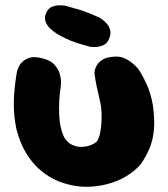

<svg xmlns="http://www.w3.org/2000/svg" viewBox="-20 -714 645 738"><path d="M232 -8Q209 -14 182 -28Q155 -42 128.5 -66Q102 -90 79.5 -127Q57 -164 43 -218Q33 -267 33 -314Q33 -361 43 -426Q43 -426 45.5 -439Q48 -452 58 -467Q68 -482 89 -490.5Q110 -499 146 -489Q176 -481 190.5 -464Q205 -447 210 -429Q215 -411 214.5 -398Q214 -385 214 -385Q205 -328 207.5 -273Q210 -218 228 -184Q239 -167 255 -158.5Q271 -150 289.5 -149.5Q308 -149 324 -154.5Q340 -160 351 -169Q361 -180 366 -209Q371 -238 370.5 -271Q370 -304 364 -327Q359 -351 354.5 -369.5Q350 -388 347.5 -403.5Q345 -419 343 -432Q343 -432 344 -441Q345 -450 351.5 -462Q358 -474 373 -484Q388 -494 416 -496Q443 -499 464 -487.5Q485 -476 497.5 -463.5Q510 -451 510 -451Q524 -432 541.5 -395Q559 -358 567 -313Q575 -259 572 -219.5Q569 -180 556.5 -148.5Q544 -117 522 -84Q499 -57 466 -37Q433 -17 393 -6.5Q353 4 312 4Q271 4 232 -8ZM327 -534Q315 -538 295.5 -543Q276 -548 253.5 -557Q231 -566 209.5 -578Q188 -590 171 -606Q171 -606 166.5 -611Q162 -616 157.5 -625Q153 -634 153 -645.5Q153 -657 161 -671Q168 -683 180 -688Q192 -693 204 -693.5Q216 -694 223.5 -693Q231 -692 231 -692Q254 -686 284 -677Q314 -668 363 -646Q363 -646 372 -640Q381 -634 391 -622.5Q401 -611 404 -595Q407 -579 396 -558Q389 -546 377.5 -540.5Q366 -535 355 -534Q344 -533 335.5 -533.5Q327 -534 327 -534Z"/></svg>

Font: Sour Gummy Black ExtraBold
Style: Regular
Weight: 800
Version: Version 1.000